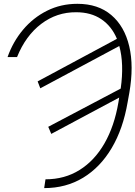

<svg xmlns="http://www.w3.org/2000/svg" viewBox="-20 -758 699 991"><path d="M67.9 -463.4H19Q46.9 -542.5 98.9 -604.5Q150.9 -666.5 222.4 -702.4Q293.9 -738.3 379.4 -738.3Q486.3 -738.3 554.4 -680.4Q622.6 -622.6 647 -519.3Q671.4 -416 647.5 -278.8L638.7 -230Q615.2 -92.8 556.4 6.3Q497.6 105.5 409.2 159.2Q320.8 212.9 208 212.9L214.8 167.5Q314 167.5 391.1 119.1Q468.3 70.8 519.3 -18.1Q570.3 -106.9 591.3 -230L595.2 -254.4L244.6 -66.9L229 -103.5L603 -300.8Q621.1 -428.2 595.7 -520.5L188 -302.2L174.3 -337.9L583.5 -557.6Q556.2 -623 502.9 -658.9Q449.7 -694.8 373.5 -694.8Q273.4 -695.8 192.9 -634.8Q112.3 -573.7 67.9 -463.4Z"/></svg>

Font: Inter Display Extra Light
Style: Italic
Weight: 200
Italic angle: -9.39999°
Designer: Rasmus Andersson
Foundry: rsms
Version: Version 4.000;git-4fc901f